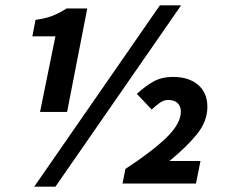

<svg xmlns="http://www.w3.org/2000/svg" viewBox="-20 -692 853 724"><path d="M442 0 453 -55Q558 -124 610 -175.5Q662 -227 662 -271Q662 -291 650 -303Q638 -315 614 -315Q598 -315 583.5 -305Q569 -295 552 -279L496 -338Q530 -369 560.5 -385.5Q591 -402 632 -402Q692 -402 727 -372Q762 -342 762 -289Q762 -235 723.5 -187Q685 -139 619 -85H736L719 0ZM131 -270 189 -555H102L114 -617Q155 -623 179.5 -633Q204 -643 231 -660H309L233 -270ZM109 12 583 -672H663L189 12Z"/></svg>

Font: TypoPRO Source Sans Pro
Style: Bold Italic
Weight: 700
Italic angle: -11°
Designer: Paul D. Hunt
Foundry: Adobe Systems Incorporated
Version: Version 1.075;PS 2.000;hotconv 1.0.86;makeotf.lib2.5.63406